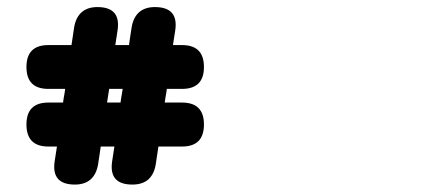

<svg xmlns="http://www.w3.org/2000/svg" viewBox="-20 -506 1244 535"><path d="M114.7 -97.7Q53.7 -97.7 53.7 -159.2Q53.7 -220.2 114.7 -220.2H155.8Q156.2 -224.1 156.7 -227.8Q157.2 -231.4 158 -235.6Q158.7 -239.7 159.7 -245.1Q160.6 -250.5 161.6 -258.3H114.7Q53.7 -258.3 53.7 -319.3Q53.7 -380.4 114.7 -380.4H179.2Q181.2 -393.1 182.9 -405Q184.6 -417 186.5 -429.2Q190.9 -457 207.3 -471.7Q223.6 -486.3 251.5 -486.3Q317.4 -486.3 307.6 -421.4L301.3 -380.4H339.4Q341.3 -393.1 343 -405Q344.7 -417 346.7 -429.2Q351.1 -457 367.4 -471.7Q383.8 -486.3 411.6 -486.3Q478 -486.3 468.3 -421.4L461.9 -380.4H487.3Q548.3 -380.4 548.3 -319.3Q548.3 -258.3 487.3 -258.3H444.8Q444.3 -254.4 443.8 -250.7Q443.4 -247.1 442.6 -242.9Q441.9 -238.8 440.9 -233.4Q439.9 -228 439 -220.2H487.3Q548.3 -220.2 548.3 -159.2Q548.3 -97.7 487.3 -97.7H421.4Q419.4 -85 417.7 -73Q416 -61 414.1 -48.8Q409.7 -21 393.6 -6.3Q377.4 8.3 348.6 8.3Q282.7 8.3 292.5 -56.6L298.8 -97.7H260.7Q258.8 -85 257.1 -73Q255.4 -61 253.4 -48.8Q249 -21 232.7 -6.3Q216.3 8.3 188.5 8.3Q122.6 8.3 132.3 -56.6L138.7 -97.7ZM278.3 -220.2H315.9Q316.4 -224.1 316.9 -227.8Q317.4 -231.4 318.1 -235.6Q318.8 -239.7 319.8 -245.1Q320.8 -250.5 321.8 -258.3H284.2Z"/></svg>

Font: Erica Type
Style: Bold Italic
Weight: 700
Monospace: yes
Designer: Peter Wiegel
Foundry: Peter Wiegel
Version: Version 1.000 2010 initial release